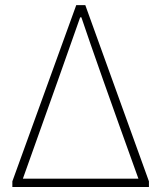

<svg xmlns="http://www.w3.org/2000/svg" viewBox="-20 -746 643 766"><path d="M29.3 0V-22.5L284.2 -725.6H320.3L574.2 -22.5V0ZM71.3 -33.2H532.2Q363.3 -502 304.7 -676.8H299.8Q237.3 -498 71.3 -33.2Z"/></svg>

Font: Bpmf Zihi Sans ExtraLight
Style: ExtraLight
Weight: 250
Foundry: But Ko
Version: Version 1.320